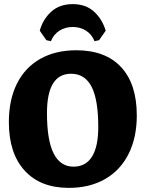

<svg xmlns="http://www.w3.org/2000/svg" viewBox="-20 -900 706 932"><path d="M23 -307Q23 -415 62 -493.5Q101 -572 175 -614Q249 -656 350 -656Q492 -656 568 -574Q644 -492 644 -340Q644 -232 604 -152.5Q564 -73 489.5 -30.5Q415 12 314 12Q176 12 99.5 -72Q23 -156 23 -307ZM457 -284Q457 -416 424.5 -479Q392 -542 325 -542Q208 -542 208 -351Q208 -219 240.5 -155Q273 -91 337 -91Q396 -91 426.5 -139.5Q457 -188 457 -284ZM227 -700 205 -705 173 -751Q188 -806 228.5 -843Q269 -880 333 -880Q397 -880 437 -843Q477 -806 493 -751L461 -705L439 -700Q425 -734 397 -751.5Q369 -769 333 -769Q297 -769 269 -751.5Q241 -734 227 -700Z"/></svg>

Font: Alegreya ExtraBold
Style: Regular
Weight: 800
Designer: Juan Pablo del Peral
Foundry: Huerta Tipografica
Version: Version 2.007; ttfautohint (v1.6)